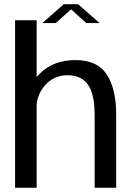

<svg xmlns="http://www.w3.org/2000/svg" viewBox="-20 -880 623 900"><path d="M50.7 0H151.8V-785H50.7ZM423.7 0H524.6V-342Q524.6 -463.4 480.4 -530.9Q436.2 -598.4 333.4 -598.4Q229.8 -598.4 165.6 -533.9Q101.4 -469.4 101.4 -396.7L150.1 -365.3Q150.1 -435.3 192.1 -481.4Q234.2 -527.4 296.8 -527.4Q359.4 -527.4 391.5 -484.4Q423.7 -441.4 423.7 -338.3ZM178.4 -771.8H241L313.1 -836.2L384.7 -771.8H446.8L345.9 -860.4H279Z"/></svg>

Font: Anybody Thin
Style: Regular
Weight: 100
Designer: Tyler Finck
Foundry: Etcetera Type Company
Version: Version 1.114;gftools[0.9.25]